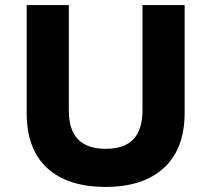

<svg xmlns="http://www.w3.org/2000/svg" viewBox="-20 -725 832 756"><path d="M396 11Q247 11 166 -63Q85 -137 85 -281V-705H251V-291Q251 -212 288 -175.5Q325 -139 396 -139Q469 -139 505 -176.5Q541 -214 541 -291V-705H707V-281Q707 -139 625.5 -64Q544 11 396 11Z"/></svg>

Font: Nunito Sans 6pt ExtraBold
Style: Regular
Weight: 800
Version: Version 3.101;gftools[0.9.27]